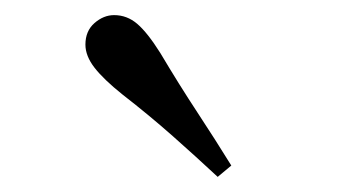

<svg xmlns="http://www.w3.org/2000/svg" viewBox="-20 -849 478 254"><path d="M286 -630 268 -615Q239 -642 208.5 -669Q178 -696 142 -724Q117 -744 105 -759.5Q93 -775 93 -790Q93 -808 105 -818.5Q117 -829 131 -829Q148 -829 161.5 -817.5Q175 -806 192 -779Q217 -737 241 -700.5Q265 -664 286 -630Z"/></svg>

Font: Noto Serif KR ExtraLight Medium
Style: Regular
Weight: 500
Version: Version 2.002-H1;hotconv 1.1.0;makeotfexe 2.6.0